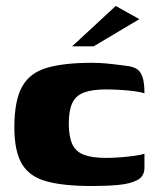

<svg xmlns="http://www.w3.org/2000/svg" viewBox="-20 -615 527 642"><path d="M287 7Q193 7 136 -8.5Q79 -24 53.5 -66.5Q28 -109 28 -189Q28 -278 53.5 -324.5Q79 -371 136 -388Q193 -405 287 -405Q313 -405 338.5 -402.5Q364 -400 402 -395Q422 -393 435.5 -385.5Q449 -378 456 -359Q463 -340 463 -303Q452 -307 429.5 -310Q407 -313 381.5 -314.5Q356 -316 335 -316Q288 -316 260.5 -305.5Q233 -295 221.5 -270Q210 -245 210 -202Q210 -159 221.5 -133.5Q233 -108 260.5 -97.5Q288 -87 335 -87Q357 -87 382.5 -89Q408 -91 430 -94Q452 -97 463 -101V-54Q463 -25 438.5 -12.5Q414 0 374.5 3.5Q335 7 287 7ZM221 -460 367 -595 446 -551 293 -460Z"/></svg>

Font: Genos ExtraBold
Style: Regular
Weight: 800
Designer: Robert E. Leuschke
Foundry: Robert E. Leuschke
Version: Version 1.010